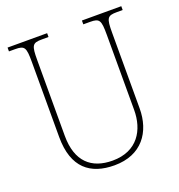

<svg xmlns="http://www.w3.org/2000/svg" viewBox="-131 -824 882 944"><g transform="rotate(-20 310.5 -352.0)"><path d="M309 10C452 10 520 -88 520 -211V-606C520 -683 526 -694 576 -694H607V-714H401V-694H436C486 -694 492 -683 492 -606V-213C492 -109 439 -15 308 -15C198 -15 128 -75 128 -210V-606C128 -683 134 -694 184 -694H219V-714H12V-694H44C94 -694 100 -683 100 -607V-214C100 -52 184 10 309 10Z"/></g></svg>

Font: Noto Serif Thai SemiCondensed Thin
Style: Regular
Weight: 100
Width: 4
Designer: Monotype Design Team
Foundry: Monotype Imaging Inc.
Version: Version 2.002